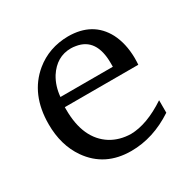

<svg xmlns="http://www.w3.org/2000/svg" viewBox="-119 -608 730 733"><g transform="rotate(-30 245.5 -241.0)"><path d="M37 -237Q37 -369 123 -440Q184 -490 268 -491Q377 -491 423 -404Q447 -357 448 -294Q448 -274 447 -263H123V-252Q123 -123 204 -72Q242 -49 291 -48Q362 -49 448 -106V-51Q357 9 260 9Q144 9 82 -80Q37 -145 37 -237ZM128 -305H359V-321Q359 -431 276 -444Q265 -446 255 -446Q192 -446 154 -387Q132 -351 128 -305Z"/></g></svg>

Font: Khartiya
Style: Regular
Weight: 500
Version: Version 1.0.1